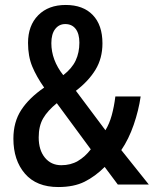

<svg xmlns="http://www.w3.org/2000/svg" viewBox="-20 -744 620 774"><path d="M245 -724Q315 -724 354 -683.5Q393 -643 393 -569Q393 -509 365 -463Q337 -417 286 -378L405 -219Q421 -245 430.5 -279.5Q440 -314 445 -355H547Q539 -299 519 -241Q499 -183 469 -139L580 0H455L402 -71Q364 -33 321 -11.5Q278 10 215 10Q127 10 80.5 -44Q34 -98 34 -185Q34 -252 65.5 -300.5Q97 -349 158 -391Q127 -435 110 -476Q93 -517 93 -571Q93 -641 134 -682.5Q175 -724 245 -724ZM243 -647Q218 -647 202.5 -627Q187 -607 187 -570Q187 -502 235 -441Q270 -468 285 -500Q300 -532 300 -572Q300 -608 285 -627.5Q270 -647 243 -647ZM209 -328Q172 -298 154 -267Q136 -236 136 -190Q136 -139 161 -108.5Q186 -78 227 -78Q265 -78 294 -95Q323 -112 346 -142Z"/></svg>

Font: Noto Sans Khmer Condensed Medium
Style: Regular
Weight: 500
Width: 3
Designer: Danh Hong and the Monotype Design Team
Foundry: Monotype Imaging Inc.
Version: Version 2.004; ttfautohint (v1.8.4.7-5d5b)